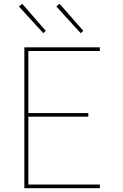

<svg xmlns="http://www.w3.org/2000/svg" viewBox="-20 -982 640 1002"><path d="M107 0V-735H501V-716H128V-392H441V-373H128V-19H501V0ZM401 -809 274 -948 291 -962 415 -821ZM206 -809 79 -948 96 -962 219 -821Z"/></svg>

Font: Iosevka Thin Extended
Style: Regular
Weight: 100
Width: 7
Monospace: yes
Designer: Belleve Invis
Foundry: Belleve Invis
Version: Version 32.5.0; ttfautohint (v1.8.4)